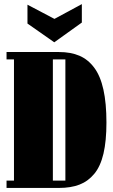

<svg xmlns="http://www.w3.org/2000/svg" viewBox="-20 -925 556 945"><path d="M12.2 -632.8V-668.9H270Q328.6 -668.9 371.1 -650.6Q413.6 -632.3 443.8 -591.8Q474.1 -551.3 489 -484.1Q503.9 -417 503.9 -321.8Q503.9 -231.4 489.3 -168.9Q474.6 -106.4 444.1 -69.6Q413.6 -32.7 371.3 -16.4Q329.1 0 270 0H12.2V-36.1H48.8V-632.8ZM301.8 -632.8H240.2V-36.1H301.8ZM247.1 -716.8 115.2 -809.1V-901.9L248 -832L382.8 -904.8V-814Z"/></svg>

Font: Lletraferida
Style: Heavy
Weight: 900
Designer: Josep Patau Bellart
Foundry: Josep Patau Bellart
Version: Version 1.000